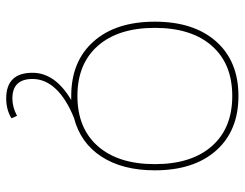

<svg xmlns="http://www.w3.org/2000/svg" viewBox="-105 -465 790 620"><g transform="rotate(90 290.0 -155.0)"><path d="M215 135Q215 62 303 10H290Q178 10 114 -62Q50 -134 50 -260Q50 -386 114 -458Q178 -530 290 -530Q402 -530 466 -458Q530 -386 530 -260Q530 -156 486 -88Q442 -20 361 1Q299 26 267 60Q235 94 235 135Q235 200 298 200Q326 200 354 185L362 203Q334 220 298 220Q215 220 215 135ZM290 -10Q394 -10 452 -76Q510 -142 510 -260Q510 -378 452 -444Q394 -510 290 -510Q186 -510 128 -444Q70 -378 70 -260Q70 -142 128 -76Q186 -10 290 -10Z"/></g></svg>

Font: Enso Thin
Style: Regular
Weight: 100
Designer: Coji Morishita
Foundry: UNDERFOREST DESIGN
Version: Version 1.000